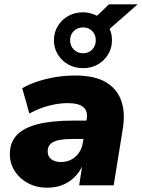

<svg xmlns="http://www.w3.org/2000/svg" viewBox="-20 -859 658 890"><path d="M199 11Q147 11 107 -11.5Q67 -34 45 -71.5Q23 -109 26 -153Q28 -203 60.5 -235.5Q93 -268 157.5 -284Q222 -300 321 -300H396L383 -215H321Q281 -215 255 -210Q229 -205 215.5 -193Q202 -181 201 -160Q200 -136 216.5 -122Q233 -108 263 -108Q289 -108 310 -119Q331 -130 345.5 -150.5Q360 -171 364 -198L382 -307Q388 -344 366 -362.5Q344 -381 294 -381Q253 -381 208 -369.5Q163 -358 116 -333L83 -450Q116 -469 156 -482Q196 -495 240 -502Q284 -509 329 -509Q418 -509 470 -478.5Q522 -448 541.5 -393.5Q561 -339 550 -267L507 0H347L362 -97H365Q349 -60 323.5 -36Q298 -12 267 -0.5Q236 11 199 11ZM365 -543Q327 -543 296.5 -560Q266 -577 248 -606.5Q230 -636 230 -672Q230 -709 248 -738.5Q266 -768 296.5 -785Q327 -802 365 -802Q383 -802 399 -797.5Q415 -793 430 -786L485 -839H618L488 -725Q494 -712 496.5 -699.5Q499 -687 499 -672Q499 -636 481 -606.5Q463 -577 433 -560Q403 -543 365 -543ZM365 -612Q390 -612 407 -629Q424 -646 424 -672Q424 -699 407 -715.5Q390 -732 365 -732Q340 -732 322.5 -715.5Q305 -699 305 -672Q305 -646 322.5 -629Q340 -612 365 -612Z"/></svg>

Font: Nunito Sans 10pt Black
Style: Italic
Weight: 900
Italic angle: -9°
Designer: Vernon Adams
Foundry: Vernon Adams
Version: Version 3.101;gftools[0.9.27]